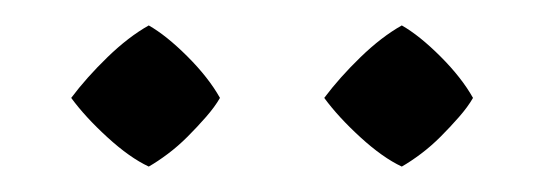

<svg xmlns="http://www.w3.org/2000/svg" viewBox="-20 -752 428 151"><path d="M352 -675Q348 -668 341 -660Q334 -652 326.5 -644.5Q319 -637 311 -631Q303 -625 296 -621Q281 -628 263.5 -644Q246 -660 235 -675Q247 -691 263.5 -707Q280 -723 296 -732Q310 -724 326.5 -707.5Q343 -691 352 -675ZM153 -675Q149 -668 142 -660Q135 -652 127.5 -644.5Q120 -637 112 -631Q104 -625 97 -621Q82 -628 64.5 -644Q47 -660 36 -675Q48 -691 64.5 -707Q81 -723 97 -732Q111 -724 127.5 -707.5Q144 -691 153 -675Z"/></svg>

Font: Gotu
Style: Regular
Weight: 400
Designer: Sarang Kulkarni & Kailash Malviya
Foundry: Ek Type
Version: Version 2.320;hotconv 1.0.109;makeotfexe 2.5.65596; ttfautoh